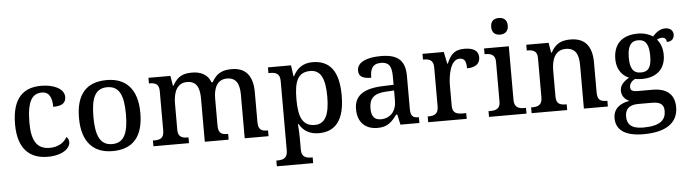

<svg xmlns="http://www.w3.org/2000/svg" viewBox="-55 -1012 5361 1500"><g transform="rotate(-5 2625.0 -261.5)"><path d="M286 10C405 10 463 -43 463 -90C463 -108 456 -122 444 -131C421 -88 372 -58 308 -58C207 -58 166 -126 166 -266C166 -443 211 -494 283 -494C345 -494 362 -440 362 -375C434 -375 462 -399 462 -444C462 -510 378 -547 282 -547C152 -547 53 -480 53 -265C53 -67 149 10 286 10Z M794 10C953 10 1036 -81 1036 -269C1036 -457 945 -547 797 -547C637 -547 555 -457 555 -269C555 -81 646 10 794 10ZM796 -45C702 -45 668 -122 668 -269C668 -417 701 -491 795 -491C889 -491 923 -417 923 -269C923 -122 890 -45 796 -45Z M1115 0H1394V-45H1391C1347 -45 1312 -53 1312 -111V-317C1312 -402 1339 -477 1420 -477C1492 -477 1518 -427 1518 -341V0H1705V-45H1702C1657 -45 1628 -54 1628 -117V-330C1628 -409 1655 -477 1733 -477C1805 -477 1831 -427 1831 -341V0H2018V-45H2015C1970 -45 1941 -54 1941 -117V-352C1941 -488 1879 -547 1777 -547C1715 -547 1660 -533 1620 -458H1611C1587 -523 1531 -547 1465 -547C1402 -547 1353 -533 1313 -458H1308L1295 -536H1123V-492H1126C1170 -492 1202 -483 1202 -425V-116C1202 -54 1170 -45 1125 -45H1115Z M2062 240H2347V195H2339C2299 195 2260 187 2260 129V40C2260 14 2258 -39 2255 -75H2259C2288 -24 2335 11 2412 11C2543 11 2615 -75 2615 -268C2615 -461 2543 -546 2410 -546C2333 -546 2287 -508 2257 -449H2253L2241 -536H2060V-491H2072C2114 -491 2150 -482 2150 -422V125C2150 186 2111 195 2071 195H2062ZM2387 -56C2289 -56 2260 -129 2260 -268C2260 -409 2289 -479 2387 -479C2469 -479 2502 -408 2502 -269C2502 -130 2469 -56 2387 -56Z M2872 10C2953 10 2984 -26 3026 -81H3035L3052 0H3201V-45H3198C3153 -45 3136 -61 3136 -117V-375C3136 -501 3073 -547 2946 -547C2843 -547 2759 -519 2759 -449C2759 -402 2792 -385 2857 -385C2857 -448 2872 -494 2942 -494C3016 -494 3026 -444 3026 -373V-315L2944 -312C2791 -307 2717 -257 2717 -151C2717 -41 2783 10 2872 10ZM2904 -55C2853 -55 2830 -85 2830 -146C2830 -222 2864 -263 2967 -267L3026 -270V-191C3026 -108 2978 -55 2904 -55Z M3270 0H3572V-45H3543C3500 -45 3464 -53 3464 -112V-273C3464 -342 3483 -473 3557 -473C3596 -473 3609 -448 3609 -393C3680 -393 3711 -424 3711 -471C3711 -519 3676 -547 3601 -547C3515 -547 3489 -503 3463 -443H3458L3439 -536H3272V-491H3275C3319 -491 3354 -482 3354 -423V-117C3354 -54 3318 -45 3273 -45H3270Z M3890 -633C3925 -633 3955 -651 3955 -698C3955 -746 3925 -763 3890 -763C3853 -763 3825 -746 3825 -698C3825 -651 3853 -633 3890 -633ZM3747 0H4041V-45H4028C3987 -45 3949 -54 3949 -115V-536H3755V-491H3760C3800 -491 3839 -482 3839 -425V-111C3839 -53 3800 -45 3760 -45H3747Z M4081 0H4360V-45H4356C4312 -45 4278 -53 4278 -111V-317C4278 -402 4306 -477 4390 -477C4465 -477 4491 -427 4491 -341V0H4679V-45H4674C4629 -45 4601 -54 4601 -117V-352C4601 -488 4539 -547 4434 -547C4370 -547 4320 -533 4279 -458H4274L4261 -536H4086V-491H4090C4134 -491 4168 -482 4168 -424V-116C4168 -54 4132 -45 4087 -45H4081Z M4938 240C5124 240 5210 168 5210 51C5210 -38 5161 -100 5038 -100H4923C4877 -100 4865 -112 4865 -136C4865 -164 4885 -184 4909 -196C4921 -193 4947 -191 4963 -191C5089 -191 5149 -264 5149 -364C5149 -419 5132 -458 5107 -487C5119 -494 5132 -498 5148 -498C5172 -498 5182 -480 5182 -462C5224 -462 5240 -487 5240 -516C5240 -544 5220 -569 5177 -569C5135 -569 5102 -540 5078 -514C5056 -531 5011 -547 4963 -547C4832 -547 4769 -477 4769 -362C4769 -291 4805 -233 4863 -210C4816 -182 4791 -154 4791 -113C4791 -69 4821 -41 4851 -29C4779 -18 4723 20 4723 96C4723 188 4794 240 4938 240ZM4960 -242C4899 -242 4875 -283 4875 -364C4875 -449 4898 -495 4959 -495C5021 -495 5043 -451 5043 -365C5043 -282 5022 -242 4960 -242ZM4940 188C4845 188 4814 149 4814 91C4814 16 4867 1 4919 1H5022C5084 1 5118 17 5118 73C5118 142 5076 188 4940 188Z"/></g></svg>

Font: Noto Serif Thai Medium
Style: Regular
Weight: 500
Designer: Monotype Design Team
Foundry: Monotype Imaging Inc.
Version: Version 1.901;PS 001.901;hotconv 1.0.88;makeotf.lib2.5.64775